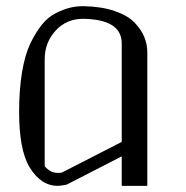

<svg xmlns="http://www.w3.org/2000/svg" viewBox="-20 -603 602 623"><path d="M250 -583Q308.6 -582 351.6 -567.4Q394.5 -552.7 416.5 -529.8Q438.5 -506.8 448.2 -482.9Q458 -459 458 -433.6V0H375V-95.7L196.3 -3.9Q176.8 0 167 0Q112.3 0 75.2 -61.5Q42 -118.2 42 -240.2Q42 -310.5 51.3 -367.2Q60.5 -423.8 77.6 -460Q94.7 -496.1 114.7 -521.5Q134.8 -546.9 159.7 -559.6Q184.6 -572.3 205.6 -577.6Q226.6 -583 250 -583ZM250 -542Q195.3 -542 160.2 -503.4Q125 -464.8 125 -410.2V-63.5Q143.6 -42 167 -42Q176.8 -42 180.7 -43L375 -142.6V-461.9Q375 -540 250 -542Z"/></svg>

Font: wanta
Style: Medium
Weight: 500
Version: Version 0.91